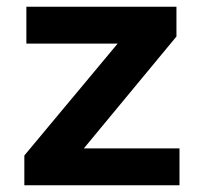

<svg xmlns="http://www.w3.org/2000/svg" viewBox="-20 -548 600 568"><path d="M58 -528H502V-440L228 -109H511V0H52V-88L328 -419H58Z"/></svg>

Font: Afrihost Sans Med
Style: Regular
Weight: 500
Designer: Afrihost SP Pty Ltd
Version: Version 1.000